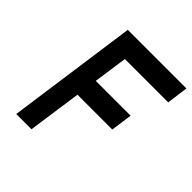

<svg xmlns="http://www.w3.org/2000/svg" viewBox="-189 -835 971 971"><g transform="rotate(45 296.5 -350.0)"><path d="M76 0H185L226 -288H475L491 -403H242L268 -585H578L593 -700H174Z"/></g></svg>

Font: Unageo
Style: SemiBold-Italic
Weight: 600
Designer: Richard Sepsi
Foundry: Richard Sepsi
Version: Version 2.000